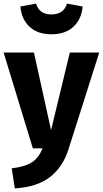

<svg xmlns="http://www.w3.org/2000/svg" viewBox="-26 -822 570 1064"><path d="M87 -786 174 -802Q191 -742 259 -742Q327 -742 345 -802L432 -786Q426 -716 381 -674Q336 -632 259 -632Q182 -632 137.5 -674Q93 -716 87 -786ZM524 -531 355 1Q323 104 250.5 159.5Q178 215 56 222L39 111Q115 101 151.5 77Q188 53 210 0H156L-6 -531H162L257 -101L361 -531Z"/></svg>

Font: FiraGO
Style: Bold
Weight: 700
Designer: bBox Type
Foundry: bBox Type GmbH
Version: Version 1.001;PS 001.001;hotconv 1.0.88;makeotf.lib2.5.64775